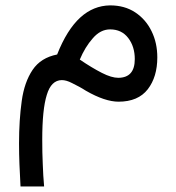

<svg xmlns="http://www.w3.org/2000/svg" viewBox="-20 -359 641 699"><path d="M54.7 319.8H140.6C138.2 293.9 136.7 266.6 135.7 238.8C134.3 210.9 133.8 180.7 133.8 148.9C133.8 76.2 139.2 22 150.4 -13.7C161.1 -49.3 179.2 -66.9 204.6 -67.4C215.8 -67.4 228 -64 242.2 -56.6C251.5 -52.2 260.3 -47.4 268.6 -43C276.9 -38.6 284.7 -33.7 292.5 -28.8C338.9 -2 378.9 11.2 411.6 11.2C459 11.2 494.6 -3.9 518.1 -34.2C541 -64 552.7 -102.5 552.7 -149.9C552.7 -185.1 545.9 -216.8 531.7 -245.6C517.6 -274.4 498 -296.9 472.2 -314C446.3 -331.1 416 -339.4 380.9 -339.4C340.3 -338.9 304.2 -324.2 272.5 -295.4C240.2 -266.1 211.9 -221.2 188 -160.6C148.4 -152.8 118.7 -134.3 98.6 -104.5C78.6 -74.7 65.4 -37.1 59.1 8.8C52.7 54.7 49.3 106 49.3 162.6C49.3 188.5 49.8 213.9 50.8 238.8C51.8 264.2 53.2 291 54.7 319.8ZM270.5 -142.1C283.2 -172.4 298.8 -198.2 317.9 -219.7C336.4 -241.2 357.4 -252 380.9 -252C408.7 -252 430.7 -241.7 446.8 -220.7C462.9 -199.7 470.7 -173.8 470.7 -144C470.7 -98.6 450.7 -76.2 411.1 -75.7C394.5 -75.7 374.5 -81.5 350.6 -93.8C326.7 -106 299.8 -122.1 270.5 -142.1Z"/></svg>

Font: Vazir
Style: Regular
Weight: 400
Designer: Saber Rastikerdar
Foundry: Saber Rastikerdar
Version: Version 27.002;January 24, 2021;FontCreator 13.0.0.2683 64-b